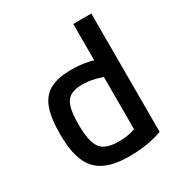

<svg xmlns="http://www.w3.org/2000/svg" viewBox="-172 -858 944 995"><g transform="rotate(-30 300.0 -360.0)"><path d="M319 10Q226 10 169.5 -18Q113 -46 87.5 -107.5Q62 -169 62 -270Q62 -365 83 -422Q104 -479 151.5 -504.5Q199 -530 279 -530Q326 -530 370.5 -521.5Q415 -513 454 -494L433 -403Q389 -420 355 -427.5Q321 -435 288 -435Q244 -435 218 -419.5Q192 -404 181 -367.5Q170 -331 170 -267Q170 -197 182.5 -157Q195 -117 225 -100.5Q255 -84 307 -84Q346 -84 378 -91.5Q410 -99 435 -112L407 -60V-730H515V-22Q479 -8 428 1Q377 10 319 10Z"/></g></svg>

Font: M PLUS Code Latin Expanded Medium
Style: Regular
Weight: 500
Width: 7
Designer: Coji Morishita
Foundry: UNDERFOREST DESIGN
Version: Version 1.002; ttfautohint (v1.8.3)